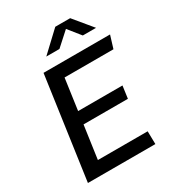

<svg xmlns="http://www.w3.org/2000/svg" viewBox="-208 -1002 1016 1120"><g transform="rotate(-30 300.0 -442.0)"><path d="M50.5 0 147.5 -686H595.5L569.5 -601.2H240.2L210.8 -392H509.5L498 -308.8H199.2L167.8 -87H503L504.8 0ZM209 -760.2 341.2 -884.5H441.5L544.2 -760.2H455L375.5 -859.2H407.2L297.5 -760.2Z"/></g></svg>

Font: Chivo Mono Medium
Style: Italic
Weight: 500
Italic angle: -8.05°
Monospace: yes
Designer: Hector Gatti
Foundry: Omnibus-Type
Version: Version 1.008